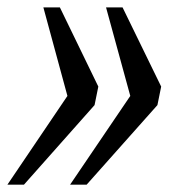

<svg xmlns="http://www.w3.org/2000/svg" viewBox="-51 -502 478 522"><path d="M282.2 -481.9 387.2 -266.6 377 -216.3 184.6 0H139.6L303.2 -241.2L237.3 -481.9ZM111.8 -481.9 216.3 -266.6 206.1 -216.3 14.2 0H-30.8L132.3 -241.2L66.9 -481.9Z"/></svg>

Font: Charis
Style: Italic
Weight: 400
Italic angle: -11°
Designer: Walt Agee, Miriam Martin, Annie Olsen, Victor Gaultney, Lorna Priest, Alan Ward, Bob Hallissy, Martin Hosken, Sharon Cor
Foundry: SIL Global
Version: Version 7.000